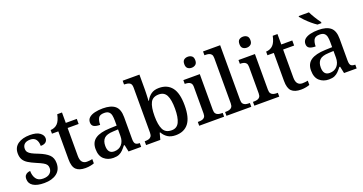

<svg xmlns="http://www.w3.org/2000/svg" viewBox="-39 -1443 4024 2130"><g transform="rotate(-20 1972.5 -378.0)"><path d="M216 10Q131 10 86 -18.5Q41 -47 41 -99Q41 -128 53 -143Q65 -158 82 -164Q99 -170 112 -170Q112 -115 137.5 -78Q163 -41 220 -41Q273 -41 300 -65Q327 -89 327 -126Q327 -150 316.5 -166Q306 -182 279 -197Q252 -212 204 -232Q152 -254 117.5 -275.5Q83 -297 66 -326.5Q49 -356 49 -400Q49 -471 102.5 -508.5Q156 -546 244 -546Q322 -546 360 -518Q398 -490 398 -454Q398 -425 378 -408Q358 -391 318 -391Q318 -441 296.5 -469Q275 -497 231 -497Q185 -497 162.5 -476.5Q140 -456 140 -422Q140 -397 152.5 -380.5Q165 -364 192.5 -349.5Q220 -335 268 -317Q343 -287 380.5 -251Q418 -215 418 -152Q418 -73 363 -31.5Q308 10 216 10Z M702 10Q628 10 592 -24.5Q556 -59 556 -146V-476H481V-519Q502 -519 525 -528Q548 -537 564 -554Q595 -586 610 -659H666V-536H796V-476H666V-146Q666 -97 685.5 -74Q705 -51 740 -51Q758 -51 774 -53Q790 -55 805 -58V-8Q792 -2 763 4Q734 10 702 10Z M1032 10Q966 10 921.5 -29.5Q877 -69 877 -151Q877 -231 933 -269.5Q989 -308 1104 -312L1186 -315V-373Q1186 -409 1180.5 -436Q1175 -463 1157 -478.5Q1139 -494 1102 -494Q1049 -494 1033 -463Q1017 -432 1017 -385Q969 -385 944 -399.5Q919 -414 919 -449Q919 -484 944 -505.5Q969 -527 1011.5 -537Q1054 -547 1106 -547Q1201 -547 1248.5 -508Q1296 -469 1296 -375V-117Q1296 -75 1310 -60Q1324 -45 1358 -45H1361V0H1212L1195 -81H1186Q1165 -54 1145 -33.5Q1125 -13 1099 -1.5Q1073 10 1032 10ZM1064 -55Q1120 -55 1153 -92Q1186 -129 1186 -191V-270L1127 -267Q1050 -264 1020 -233.5Q990 -203 990 -146Q990 -55 1064 -55Z M1768 10Q1710 10 1673 -14.5Q1636 -39 1615 -78H1608L1587 0H1419V-45H1426Q1448 -45 1466.5 -50Q1485 -55 1496 -70Q1507 -85 1507 -116V-647Q1507 -691 1482.5 -703Q1458 -715 1426 -715H1419V-760H1617V-580Q1617 -563 1616 -537.5Q1615 -512 1614 -488Q1613 -464 1612 -452H1617Q1639 -495 1675 -521Q1711 -547 1769 -547Q1867 -547 1919.5 -480Q1972 -413 1972 -269Q1972 -124 1919.5 -57Q1867 10 1768 10ZM1744 -57Q1806 -57 1832.5 -112Q1859 -167 1859 -270Q1859 -376 1832.5 -428Q1806 -480 1743 -480Q1671 -480 1644 -428Q1617 -376 1617 -269Q1617 -166 1644 -111.5Q1671 -57 1744 -57Z M2189 -633Q2161 -633 2142.5 -648Q2124 -663 2124 -698Q2124 -734 2142.5 -748.5Q2161 -763 2189 -763Q2215 -763 2234.5 -748.5Q2254 -734 2254 -698Q2254 -663 2234.5 -648Q2215 -633 2189 -633ZM2046 0V-45H2059Q2079 -45 2097 -49.5Q2115 -54 2126.5 -68Q2138 -82 2138 -111V-425Q2138 -454 2126.5 -468Q2115 -482 2097 -486.5Q2079 -491 2059 -491H2054V-536H2248V-115Q2248 -84 2259.5 -69.5Q2271 -55 2289 -50Q2307 -45 2327 -45H2340V0Z M2368 0V-45H2381Q2401 -45 2419 -50Q2437 -55 2448.5 -69.5Q2460 -84 2460 -115V-649Q2460 -678 2448.5 -692Q2437 -706 2419 -710.5Q2401 -715 2381 -715H2368V-760H2570V-115Q2570 -84 2581 -69.5Q2592 -55 2610 -50Q2628 -45 2649 -45H2661V0Z M2840 -633Q2812 -633 2793.5 -648Q2775 -663 2775 -698Q2775 -734 2793.5 -748.5Q2812 -763 2840 -763Q2866 -763 2885.5 -748.5Q2905 -734 2905 -698Q2905 -663 2885.5 -648Q2866 -633 2840 -633ZM2697 0V-45H2710Q2730 -45 2748 -49.5Q2766 -54 2777.5 -68Q2789 -82 2789 -111V-425Q2789 -454 2777.5 -468Q2766 -482 2748 -486.5Q2730 -491 2710 -491H2705V-536H2899V-115Q2899 -84 2910.5 -69.5Q2922 -55 2940 -50Q2958 -45 2978 -45H2991V0Z M3246 10Q3172 10 3136 -24.5Q3100 -59 3100 -146V-476H3025V-519Q3046 -519 3069 -528Q3092 -537 3108 -554Q3139 -586 3154 -659H3210V-536H3340V-476H3210V-146Q3210 -97 3229.5 -74Q3249 -51 3284 -51Q3302 -51 3318 -53Q3334 -55 3349 -58V-8Q3336 -2 3307 4Q3278 10 3246 10Z M3576 10Q3510 10 3465.5 -29.5Q3421 -69 3421 -151Q3421 -231 3477 -269.5Q3533 -308 3648 -312L3730 -315V-373Q3730 -409 3724.5 -436Q3719 -463 3701 -478.5Q3683 -494 3646 -494Q3593 -494 3577 -463Q3561 -432 3561 -385Q3513 -385 3488 -399.5Q3463 -414 3463 -449Q3463 -484 3488 -505.5Q3513 -527 3555.5 -537Q3598 -547 3650 -547Q3745 -547 3792.5 -508Q3840 -469 3840 -375V-117Q3840 -75 3854 -60Q3868 -45 3902 -45H3905V0H3756L3739 -81H3730Q3709 -54 3689 -33.5Q3669 -13 3643 -1.5Q3617 10 3576 10ZM3608 -55Q3664 -55 3697 -92Q3730 -129 3730 -191V-270L3671 -267Q3594 -264 3564 -233.5Q3534 -203 3534 -146Q3534 -55 3608 -55ZM3663 -606Q3635 -624 3601.5 -652.5Q3568 -681 3540 -710Q3512 -739 3499 -756V-766H3620Q3636 -732 3662 -690Q3688 -648 3710 -619V-606Z"/></g></svg>

Font: Noto Serif NP Hmong Medium
Style: Regular
Weight: 500
Designer: Dalton Maag Ltd
Foundry: Dalton Maag Ltd
Version: Version 1.001; ttfautohint (v1.8.4.7-5d5b)